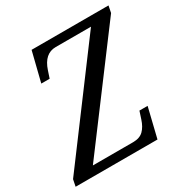

<svg xmlns="http://www.w3.org/2000/svg" viewBox="-178 -845 936 975"><g transform="rotate(-30 289.5 -357.0)"><path d="M-5 -40 461 -665H254Q188 -665 161 -583L147 -541H98L141 -714H592L584 -674L117 -50H353Q392 -50 413.5 -71Q435 -92 447 -130L461 -173H509L467 0H-13Z"/></g></svg>

Font: Noto Serif Narrow
Style: Italic
Weight: 400
Width: 4
Italic angle: -12°
Designer: Monotype Design Team
Foundry: Monotype Imaging Inc.
Version: Version 1.001